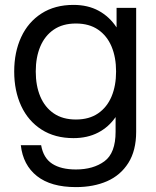

<svg xmlns="http://www.w3.org/2000/svg" viewBox="-20 -552 638 784"><path d="M65 41H148Q157 93 193 116.5Q229 140 290 140Q361 140 406.5 106.5Q452 73 452 -14V-74Q424 -33 380.5 -10.5Q337 12 280 12Q204 12 149.5 -23Q95 -58 66.5 -119.5Q38 -181 38 -260Q38 -339 66.5 -400.5Q95 -462 149.5 -497Q204 -532 280 -532Q339 -532 383 -508Q427 -484 456 -440V-520H536V-14Q536 63 504 113.5Q472 164 417 188Q362 212 290 212Q188 212 131 167Q74 122 65 41ZM454 -260Q454 -318 435.5 -362Q417 -406 380.5 -431Q344 -456 290 -456Q236 -456 199.5 -431Q163 -406 144.5 -362Q126 -318 126 -260Q126 -202 144.5 -158Q163 -114 199.5 -89Q236 -64 290 -64Q344 -64 380.5 -89Q417 -114 435.5 -158Q454 -202 454 -260Z"/></svg>

Font: Aspekta Variable
Style: Regular
Weight: 400
Designer: Ivo Dolenc
Version: Version 2.100